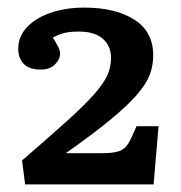

<svg xmlns="http://www.w3.org/2000/svg" viewBox="-20 -859 476 505"><path d="M46 -374 38 -437Q111 -500 157 -541.5Q203 -583 228 -611.5Q253 -640 262.5 -661.5Q272 -683 272 -707Q272 -738 250.5 -757Q229 -776 187 -776Q162 -776 146.5 -771.5Q131 -767 119 -760Q128 -746 133 -736Q138 -726 138 -718Q138 -703 124.5 -689.5Q111 -676 87 -676Q57 -676 42.5 -691Q28 -706 28 -731Q28 -763 51 -787.5Q74 -812 113.5 -825.5Q153 -839 202 -839Q283 -839 333 -807.5Q383 -776 383 -713Q383 -686 373.5 -661.5Q364 -637 339 -608.5Q314 -580 269 -543Q224 -506 153 -456H246Q278 -456 293.5 -461.5Q309 -467 318 -482.5Q327 -498 339 -527H397L384 -374Z"/></svg>

Font: Literata 7pt SemiBold
Style: Regular
Weight: 600
Designer: Latin by Veronika Burian and Jose Scaglione. Greek by Irene Vlachou. Cyrillic by Vera Evstafieva.
Foundry: TypeTogether
Version: Version 3.002